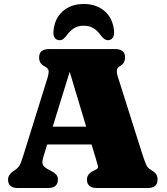

<svg xmlns="http://www.w3.org/2000/svg" viewBox="-20 -947 840 967"><path d="M271.5 -42.5Q271.5 0 221.5 0H70.5Q20.5 0 20.5 -42.5Q20.5 -66 46.5 -84.5L57 -92Q70 -100.5 77.8 -112.8Q85.5 -125 96.5 -161L218 -550.5Q226.5 -578.5 224.8 -591Q223 -603.5 204.5 -613Q177 -626.5 177 -657.5Q177 -700 227.5 -700H559.5Q610 -700 610 -657.5Q610 -627 581.5 -612Q560.5 -601.5 573.5 -560.5L695 -176.5Q707.5 -137 716 -118.2Q724.5 -99.5 740 -91.5Q759.5 -80 766.5 -69.5Q773.5 -59 773.5 -42.5Q773.5 0 723.5 0H468.5Q418 0 418 -42.5Q418 -70 447.5 -85L463.5 -93Q476 -99 473.2 -110.5Q470.5 -122 463 -147L441 -219.5H217.5L205 -178.5Q197 -153.5 194.2 -138.5Q191.5 -123.5 198.5 -113Q205.5 -102.5 227 -91.5L242 -83.5Q255.5 -76.5 263.5 -67.2Q271.5 -58 271.5 -42.5ZM245.5 -309H414L331 -585.5ZM402 -817.5Q372.5 -817.5 352.8 -805Q333 -792.5 315.5 -768.5Q306.5 -756.5 298.5 -750.5Q290.5 -744.5 280.5 -744.5Q264 -744.5 255.5 -757.2Q247 -770 249.5 -791Q255 -855 297 -891Q339 -927 402 -927Q465 -927 506.8 -891Q548.5 -855 554.5 -791Q556.5 -770 548 -757.2Q539.5 -744.5 523 -744.5Q506 -744.5 488 -768.5Q470.5 -793 450.2 -805.2Q430 -817.5 402 -817.5Z"/></svg>

Font: Fraunces 9pt S050 Black
Style: Regular
Weight: 900
Version: Version 1.000; ttfautohint (v1.8.3)